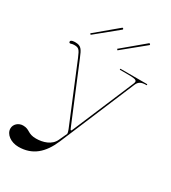

<svg xmlns="http://www.w3.org/2000/svg" viewBox="-282 -872 1096 1229"><g transform="rotate(30 266.0 -257.0)"><path d="M91 -620 97.5 -612.5 258 -743.5C261.5 -746.5 259.5 -750.5 258 -752C256.5 -753.5 253 -755.5 249.5 -752.5ZM289.5 -620 296 -612.5 456.5 -743.5C460 -746.5 458 -750.5 456.5 -752C455 -753.5 451.5 -755.5 448 -752.5ZM371 -520V-512.5H421C474.5 -512.5 496 -510.5 496 -494.5C496 -490 494 -485 491.5 -478.5L304 -35C299.5 -24.5 298 -20 294.5 -20C291 -20 289.5 -24 285 -34.5L113.5 -448C90.5 -504 81 -522.5 37 -522.5C27.5 -522.5 3 -521.5 3 -508.5C3 -502 6.5 -499 12.5 -499C13.5 -499 15 -499.5 16 -500C25 -503 32.5 -504 39.5 -504C72 -504 80 -497 101.5 -445L277.5 -19C280.5 -11.5 285 2 285 9C285 10.5 285 11.5 284.5 12.5L257.5 71C235 120 177.5 137.5 126 137.5C63.5 137.5 65 106 14.5 106C-19.5 106 -47.5 131.5 -47.5 163C-47.5 205 -1.5 239.5 55.5 239.5C159.5 239.5 224.5 179.5 268 77.5L500.5 -475.5C511.5 -502 529.5 -512.5 564.5 -512.5H570V-520Z"/></g></svg>

Font: ZnikomitNo24
Style: Regular
Weight: 500
Designer: gluk
Foundry: gluk
Version: Version 0.55